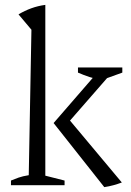

<svg xmlns="http://www.w3.org/2000/svg" viewBox="-20 -760 538 788"><path d="M25 0V-19Q39 -25 56 -31Q73 -37 98 -41L109 -638L56 -701Q81 -716 108.5 -726Q136 -736 166 -740V-39L245 -19V0ZM408 8 200 -255 389 -473H440V-463L248 -243L249 -287L480 -11Q464 -5 446 0Q428 5 408 8ZM399 -432Q371 -436 347 -444Q323 -452 300 -462V-483H482V-462Z"/></svg>

Font: Piazzolla 24pt Light
Style: Regular
Weight: 300
Designer: Juan Pablo del Peral
Foundry: Huerta Tipografica
Version: Version 2.005